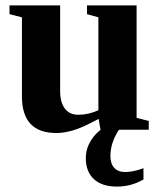

<svg xmlns="http://www.w3.org/2000/svg" viewBox="-20 -479 596 709"><path d="M344.2 -40 311 -22.9Q242.7 12.2 188 12.2Q61 12.2 61 -123V-415L15.1 -426.8V-459H202.1V-142.1Q202.1 -101.1 219.5 -78.1Q236.8 -55.2 269 -55.2Q306.2 -55.2 343.3 -71.8V-415L301.3 -426.8V-459H484.4V-43.9L529.3 -32.2V0H351.1ZM411.6 210Q356.4 210 326.7 182.4Q296.9 154.8 296.9 105Q296.9 71.3 314.7 41.5Q332.5 11.7 361.8 -6.8H423.8Q387.7 44.9 387.7 97.2Q387.7 125.5 401.9 140.9Q416 156.2 442.4 156.2Q471.7 156.2 509.8 142.1V183.6Q465.3 210 411.6 210Z"/></svg>

Font: Liberation Serif
Style: Bold
Weight: 700
Designer: Steve Matteson
Foundry: Ascender Corporation
Version: Version 2.1.5